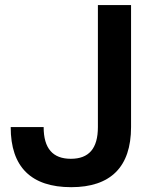

<svg xmlns="http://www.w3.org/2000/svg" viewBox="-20 -739 616 769"><path d="M265.1 10.7C422.9 10.7 504.9 -70.3 504.9 -230V-718.8H372.1V-230C372.1 -144 335.9 -103 263.7 -103C191.9 -103 154.8 -144 154.8 -230H22.9C22.5 -69.8 105.5 10.7 265.1 10.7Z"/></svg>

Font: Winston SemiBold
Style: Regular
Weight: 600
Designer: Vernon Adams, Kim Jin-seong, David Berlow, Cristiano Sobral
Foundry: The Winston Project Authors
Version: Version 3.004